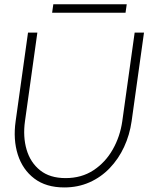

<svg xmlns="http://www.w3.org/2000/svg" viewBox="-20 -850 694 884"><path d="M276 13Q192 13 138 -28Q84 -69 62 -138.2Q40 -207.5 52 -292L109 -700H152L95 -292Q85 -220.5 102.5 -161Q120 -101.5 164.8 -65.8Q209.5 -30 282 -30Q355.5 -30 410.5 -66.2Q465.5 -102.5 499.2 -162Q533 -221.5 543 -292L600 -700H643L586 -292Q577 -228.5 551.2 -173.2Q525.5 -118 485.2 -76Q445 -34 392 -10.5Q339 13 276 13ZM225.5 -830.5H563.5L558 -791.5H220Z"/></svg>

Font: Urbanist ExtraLight
Style: Italic
Weight: 250
Version: Version 1.303